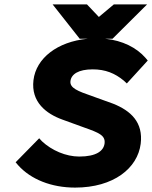

<svg xmlns="http://www.w3.org/2000/svg" viewBox="-20 -840 691 872"><path d="M429 -763 375 -820H219L342 -664H378C241 -651 144 -576 132 -476C120 -376 191 -323 263 -297L362 -261C430 -237 459 -225 455 -189C451 -155 418 -129 340 -129C279 -129 215 -157 171 -198L158 -212L51 -103L62 -90C120 -25 214 12 321 12C496 12 605 -76 619 -187C631 -285 574 -337 494 -369L397 -404C334 -426 296 -440 300 -472C304 -503 336 -525 401 -525C459 -525 502 -507 542 -474L556 -461L651 -565L641 -577C600 -624 536 -656 458 -664H491L648 -820H497Z"/></svg>

Font: Falling Sky
Style: ExBdObl
Weight: 400
Designer: Paul D. Hunt
Foundry: Adobe Systems Incorporated
Version: Version 1.02